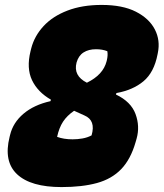

<svg xmlns="http://www.w3.org/2000/svg" viewBox="-20 -740 665 780"><path d="M393 -720Q478 -720 532 -692.5Q586 -665 609 -620.5Q632 -576 621 -524L620 -519Q606 -446 563 -410Q520 -374 453 -362L451 -356Q512 -327 530.5 -277Q549 -227 535 -177L531 -163Q511 -93 472.5 -53Q434 -13 374 3.5Q314 20 230 20Q105 20 49.5 -32Q-6 -84 19 -184L21 -192Q33 -242 75.5 -278Q118 -314 185 -329L187 -335Q133 -366 110 -414.5Q87 -463 104 -532L107 -544Q120 -594 157 -634Q194 -674 254 -697Q314 -720 393 -720ZM291 -486Q277 -432 333 -404Q399 -436 413 -491L414 -495Q419 -516 416 -532Q396 -540 370 -540Q340 -540 319.5 -527Q299 -514 291 -486ZM212 -184Q239 -174 275 -174Q295 -174 315 -177.5Q335 -181 352 -190Q370 -251 323 -271L281 -290Q252 -270 236 -245.5Q220 -221 212 -184Z"/></svg>

Font: Recursive Mn Csl St XBk
Style: Italic
Weight: 1000
Italic angle: -15°
Monospace: yes
Version: Version 1.079;hotconv 1.0.112;makeotfexe 2.5.65598; ttfautoh